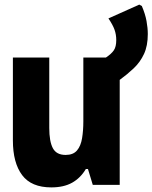

<svg xmlns="http://www.w3.org/2000/svg" viewBox="-20 -803 662 834"><path d="M203 11Q116 11 76 -42.5Q36 -96 36 -193V-553H194V-247Q194 -189 209.5 -159.5Q225 -130 265 -130Q298 -130 314.5 -149.5Q331 -169 336.5 -202.5Q342 -236 342 -276V-553H440Q464 -569 474.5 -584.5Q485 -600 485 -629Q485 -653 477.5 -674Q470 -695 451 -723L585 -783L596 -777Q611 -742 616.5 -711.5Q622 -681 622 -655Q622 -604 605.5 -568.5Q589 -533 561 -506.5Q533 -480 500 -456V0H383L362 -69H353Q330 -30 293.5 -9.5Q257 11 203 11Z"/></svg>

Font: Noto Sans Mono Black
Style: Regular
Weight: 900
Designer: Monotype Design Team
Foundry: Monotype Imaging Inc.
Version: Version 2.014